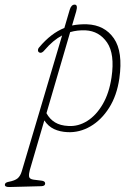

<svg xmlns="http://www.w3.org/2000/svg" viewBox="-96 -550 564 810"><path d="M92.5 -339Q80.5 -324 71 -328Q64.5 -330.5 64.2 -337.5Q64 -344.5 69.5 -350.5Q119.5 -410 175.5 -432L198 -508.5Q204.5 -530.5 219 -530.5Q233.5 -530.5 225.5 -502L208 -442.5Q237.5 -448.5 271 -447.5Q345.5 -444.5 384.5 -388Q423.5 -331.5 407.5 -219Q397 -146.5 364.2 -95Q331.5 -43.5 285.5 -16.8Q239.5 10 188.5 7.5Q156.5 6 132 -5.5Q107.5 -17 91 -42L30 166.5Q25.5 182.5 26.5 194Q27.5 205.5 46 208L78 212Q94.5 213.5 94.5 224Q94.5 235 78.5 235.5L-56 239Q-75.5 239.5 -75.5 229.5Q-75.5 220 -59.5 217Q-33 212 -21.5 202.2Q-10 192.5 -4 172L166 -400.5Q128 -380.5 92.5 -339ZM193 -18.5Q234 -16 271.8 -39.5Q309.5 -63 337 -109.8Q364.5 -156.5 374.5 -223.5Q389 -322 355.8 -370.5Q322.5 -419 265 -422Q230.5 -423.5 200 -414.5L100 -72.5Q113.5 -47.5 136 -33.8Q158.5 -20 193 -18.5Z"/></svg>

Font: Fraunces 72pt S100 Thin
Style: Italic
Weight: 100
Italic angle: -16°
Version: Version 1.000; ttfautohint (v1.8.3)